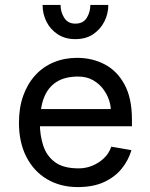

<svg xmlns="http://www.w3.org/2000/svg" viewBox="-20 -747 609 780"><path d="M296 13Q226 13 172 -18.5Q118 -50 87.5 -109Q57 -168 57 -248Q57 -310 74.5 -358.5Q92 -407 123.5 -441.5Q155 -476 198.5 -494Q242 -512 293 -512Q355 -512 405.5 -485.5Q456 -459 486 -403.5Q516 -348 516 -261V-234H137V-304H430Q430 -319 422.5 -341.5Q415 -364 399 -385.5Q383 -407 357.5 -421.5Q332 -436 297 -436Q243 -436 208.5 -413.5Q174 -391 158 -348.5Q142 -306 142 -245Q142 -198 155.5 -156Q169 -114 203 -88.5Q237 -63 300 -63Q329 -63 355.5 -74Q382 -85 402.5 -104.5Q423 -124 432 -151L514 -137Q502 -96 474.5 -62Q447 -28 403 -7.5Q359 13 296 13ZM286 -588Q244 -588 214 -608Q184 -628 168.5 -659.5Q153 -691 153 -727H226Q226 -698 241 -674.5Q256 -651 286 -651Q318 -651 332.5 -674.5Q347 -698 347 -727H420Q420 -691 404 -659.5Q388 -628 358.5 -608Q329 -588 286 -588Z"/></svg>

Font: Inclusive Sans
Style: Regular
Weight: 400
Designer: Olivia King
Foundry: Olivia King
Version: Version 2.004